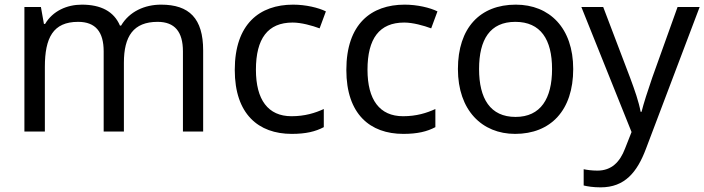

<svg xmlns="http://www.w3.org/2000/svg" viewBox="-20 -566 3030 826"><path d="M673 -546C603 -546 537 -517 501 -456H496C470 -517 414 -546 332 -546C268 -546 207 -519 174 -463H169L156 -536H85V0H173V-278C173 -403 208 -472 316 -472C391 -472 426 -429 426 -345V0H513V-296C513 -410 554 -472 658 -472C732 -472 767 -429 767 -345V0H854V-349C854 -487 794 -546 673 -546Z M1235 10C1296 10 1337 0 1373 -19V-97C1336 -80 1292 -66 1234 -66C1133 -66 1081 -137 1081 -266C1081 -400 1132 -469 1239 -469C1276 -469 1323 -456 1355 -444L1382 -517C1350 -533 1295 -546 1241 -546C1097 -546 990 -463 990 -265C990 -75 1092 10 1235 10Z M1715 10C1776 10 1817 0 1853 -19V-97C1816 -80 1772 -66 1714 -66C1613 -66 1561 -137 1561 -266C1561 -400 1612 -469 1719 -469C1756 -469 1803 -456 1835 -444L1862 -517C1830 -533 1775 -546 1721 -546C1577 -546 1470 -463 1470 -265C1470 -75 1572 10 1715 10Z M2446 -269C2446 -446 2344 -546 2199 -546C2045 -546 1950 -446 1950 -269C1950 -91 2054 10 2196 10C2349 10 2446 -91 2446 -269ZM2041 -269C2041 -396 2088 -472 2197 -472C2306 -472 2355 -396 2355 -269C2355 -142 2306 -63 2198 -63C2089 -63 2041 -142 2041 -269Z M2481 -536 2697 2 2669 73C2647 131 2611 168 2550 168C2527 168 2505 165 2491 162V232C2508 236 2532 240 2564 240C2668 240 2721 175 2759 74L2990 -536H2895L2786 -232C2767 -177 2748 -118 2740 -85H2736C2728 -129 2711 -177 2691 -231L2575 -536Z"/></svg>

Font: Noto Sans Lycian
Style: Regular
Weight: 400
Designer: Monotype Design Team
Foundry: Monotype Imaging Inc.
Version: Version 2.002